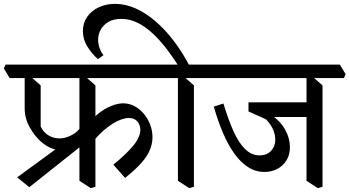

<svg xmlns="http://www.w3.org/2000/svg" viewBox="-50 -943 1813 996"><path d="M599 -20 538 -89Q604 -142 641 -187Q678 -232 678 -270Q678 -295 662.5 -313Q647 -331 618 -331Q602 -331 581 -324Q560 -317 535.5 -302Q511 -287 484 -263Q457 -239 430 -206L405 -295Q429 -329 460.5 -354Q492 -379 526 -393Q560 -407 589 -407Q620 -407 647.5 -392.5Q675 -378 696 -353Q717 -328 729 -296.5Q741 -265 741 -231Q741 -180 709 -131Q677 -82 599 -20ZM102 28 39 -23 377 -270 422 -226ZM285 -161Q254 -161 223.5 -171.5Q193 -182 165 -206Q131 -235 104.5 -282Q78 -329 78 -382V-562L103 -551L161 -500V-287Q175 -257 201 -241Q227 -225 259 -225Q294 -225 330.5 -247Q367 -269 391 -321L443 -260L313 -163Q308 -162 301 -161.5Q294 -161 285 -161ZM421 33 362 -5V-562L387 -551L445 -500V26ZM0 -538 -30 -588 -21 -608H783L813 -558L804 -538Z M875 -602Q823 -684 773.5 -738Q724 -792 676 -818.5Q628 -845 579 -845Q539 -845 512.5 -829.5Q486 -814 472.5 -789Q459 -764 459 -737Q459 -716 466.5 -694Q474 -672 487 -657L458 -636Q425 -666 402.5 -702.5Q380 -739 380 -782Q380 -824 402.5 -856Q425 -888 463 -905.5Q501 -923 547 -923Q602 -923 655.5 -898.5Q709 -874 758.5 -831Q808 -788 852 -730Q896 -672 931 -605ZM932 33 873 -5V-562L898 -551L956 -500V26ZM783 -538 753 -588 762 -608H1046L1076 -558L1067 -538Z M1322 -51Q1276 -51 1237 -76Q1198 -101 1165.5 -146.5Q1133 -192 1106.5 -254Q1080 -316 1059 -390L1109 -406Q1133 -326 1160 -265Q1187 -204 1220.5 -170.5Q1254 -137 1297 -137Q1329 -137 1349.5 -154Q1370 -171 1376 -199Q1382 -227 1371 -260Q1360 -293 1330 -324L1239 -365V-386H1248Q1314 -377 1360 -345Q1406 -313 1430 -269Q1454 -225 1454 -180Q1454 -140 1436 -111Q1418 -82 1388 -66.5Q1358 -51 1322 -51ZM1349 -336 1239 -373V-412H1567L1564 -336ZM1599 33 1540 -5V-562L1565 -551L1623 -500V26ZM1046 -538 1016 -588 1025 -608H1713L1743 -558L1734 -538Z"/></svg>

Font: Eczar
Style: Regular
Weight: 400
Designer: Vaibhav Singh
Foundry: Rosetta Type Foundry
Version: Version 2.000